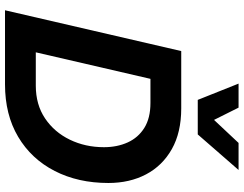

<svg xmlns="http://www.w3.org/2000/svg" viewBox="-123 -850 973 767"><g transform="rotate(90 363.5 -466.5)"><path d="M379 -770 314 -933H410L459 -835L551 -933H659L517 -770ZM21 0 184 -704H413Q509 -704 575.5 -666.5Q642 -629 676.5 -563.5Q711 -498 711 -413Q711 -292 663 -198.5Q615 -105 526.5 -52.5Q438 0 317 0ZM189 -123H322Q398 -123 453 -160Q508 -197 538 -259Q568 -321 568 -395Q568 -448 549 -490Q530 -532 491 -556.5Q452 -581 391 -581H295Z"/></g></svg>

Font: Prodigy Sans SemiBold
Style: Italic
Weight: 600
Italic angle: -13°
Designer: Wei Huang
Foundry: Wei Huang
Version: Version 1.003; ttfautohint (v1.8.3)